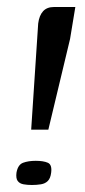

<svg xmlns="http://www.w3.org/2000/svg" viewBox="-20 -526 243 548"><path d="M69 -156 89 -459Q92 -482 103 -494Q114 -506 134 -506H195L180 -415L118 -156ZM27 -33Q31 -56 46 -61.5Q61 -67 82 -67Q104 -67 116.5 -61.5Q129 -56 126 -33Q124 -17 116.5 -9.5Q109 -2 97 0Q85 2 71 2Q58 2 47 0Q36 -2 30.5 -9.5Q25 -17 27 -33Z"/></svg>

Font: Genos Medium
Style: Italic
Weight: 500
Italic angle: -8°
Designer: Robert E. Leuschke
Foundry: Robert E. Leuschke
Version: Version 1.010